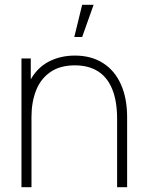

<svg xmlns="http://www.w3.org/2000/svg" viewBox="-20 -785 613 805"><path d="M471 -286Q471 -362 450.2 -412Q429.5 -462 390 -486.5Q350.5 -511 294 -511Q231 -511 190.2 -482.2Q149.5 -453.5 130.8 -404.8Q112 -356 112 -295L73 -294Q73 -382.5 102.5 -440.5Q132 -498.5 181.8 -525.2Q231.5 -552 294 -552Q362 -552 411.2 -521Q460.5 -490 486.8 -431.8Q513 -373.5 513 -294V0H471ZM70 -540H109V-430H112V0H70ZM291.5 -630H324.5L372.5 -765H324.5Z"/></svg>

Font: Tap Sans
Style: Regular
Weight: 400
Designer: Tap Payments
Foundry: Tap Payments
Version: Version 1.001;Glyphs 3.1.2 (3151)